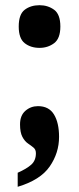

<svg xmlns="http://www.w3.org/2000/svg" viewBox="-20 -564 305 738"><path d="M132 -380Q98 -380 75 -398Q52 -416 52 -462Q52 -509 75 -526.5Q98 -544 132 -544Q164 -544 188 -526.5Q212 -509 212 -462Q212 -416 188 -398Q164 -380 132 -380ZM48 100Q82 85 100 69Q118 53 118 25Q118 11 109 3.5Q100 -4 87.5 -12.5Q75 -21 66 -38Q57 -55 57 -86Q57 -120 77.5 -138Q98 -156 126 -156Q168 -156 187.5 -124Q207 -92 207 -38Q207 24 171 76Q135 128 48 154Z"/></svg>

Font: Noto Serif ExtraCondensed Black
Style: Regular
Weight: 900
Width: 2
Designer: Monotype Design Team
Foundry: Monotype Imaging Inc.
Version: Version 2.015; ttfautohint (v1.8.4.7-5d5b)